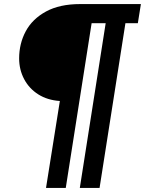

<svg xmlns="http://www.w3.org/2000/svg" viewBox="-20 -720 712 943"><path d="M206 203 274 -224Q213 -228 168 -256.5Q123 -285 98.5 -331.5Q74 -378 74 -433Q74 -506 106.5 -566.5Q139 -627 206 -663.5Q273 -700 374 -700H672L657 -606H596L469 203H372L499 -606H430L303 203Z"/></svg>

Font: MuseoModerno SemiBold
Style: Italic
Weight: 600
Italic angle: -9°
Designer: Pablo Cosgaya, Héctor Gatti, Marcela Romero, and the Authors of The MuseoModerno Project.
Foundry: Omnibus-Type Team
Version: Version 1.003